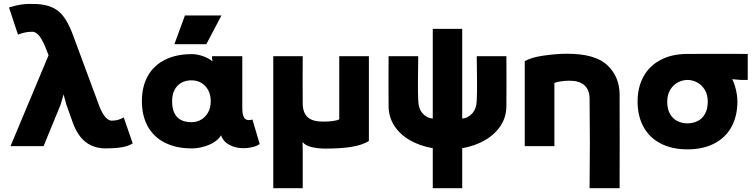

<svg xmlns="http://www.w3.org/2000/svg" viewBox="-20 -764 3950 1004"><path d="M361 -122 327 -217 292 -345H334L297 -217L208 0H35L234 -475L219 -513L218 -516Q200 -559 183.5 -578.5Q167 -598 149 -598Q130 -598 112.5 -594.5Q95 -591 74 -583L27 -725Q65 -737 97.5 -741Q130 -745 169 -743Q243 -740 285.5 -705.5Q328 -671 360 -585L499 -210Q513 -173 530 -153Q547 -133 564 -133Q578 -133 594 -136.5Q610 -140 627 -150L674 -14Q649 1 614.5 6.5Q580 12 532 12Q490 12 457 -3.5Q424 -19 400.5 -48.5Q377 -78 361 -122Z M1082 -235Q1082 -267 1069 -292Q1056 -317 1033 -330.5Q1010 -344 981 -344Q951 -344 928 -331Q905 -318 892.5 -293.5Q880 -269 880 -235Q880 -196 892.5 -171.5Q905 -147 927.5 -136Q950 -125 981 -125Q1010 -125 1033 -139Q1056 -153 1069 -177.5Q1082 -202 1082 -235ZM983 -481Q1009 -481 1039.5 -471Q1070 -461 1091 -443L1089 -458V-470H1247V-201Q1247 -172 1253 -156.5Q1259 -141 1271 -137.5Q1283 -134 1300 -139L1338 -11Q1321 1 1297.5 6Q1274 11 1253 11Q1211 11 1178.5 -7Q1146 -25 1136 -57Q1125 -37 1101 -21.5Q1077 -6 1045.5 3Q1014 12 983 12Q901 12 842 -18Q783 -48 752.5 -103.5Q722 -159 722 -235Q722 -311 752.5 -366Q783 -421 842 -451Q901 -481 983 -481ZM1138 -683 1059 -533H892L947 -683Z M1909 -470V-27Q1874 -5 1818 4Q1762 13 1682 13Q1644 13 1611 5.5Q1578 -2 1562 -21L1563 24V220H1409V-470H1563Q1562 -345 1563 -220Q1564 -174 1589 -151Q1614 -128 1670 -128Q1696 -128 1719.5 -131Q1743 -134 1754 -140V-470Z M2167 -240Q2168 -195 2190.5 -170.5Q2213 -146 2243 -144V-613H2397V-144Q2427 -146 2449.5 -171Q2472 -196 2473 -240Q2475 -284 2474.5 -335.5Q2474 -387 2473 -470H2628Q2629 -324 2628 -210Q2628 -153 2598.5 -107.5Q2569 -62 2517 -31.5Q2465 -1 2397 11V220H2243V11Q2175 -1 2123 -31Q2071 -61 2041.5 -107Q2012 -153 2012 -210Q2011 -324 2012 -470H2167Q2166 -387 2165.5 -335.5Q2165 -284 2167 -240Z M2724 0V-444Q2757 -464 2824 -473.5Q2891 -483 2945 -483Q3092 -483 3155.5 -423.5Q3219 -364 3220 -271Q3221 -26 3220 220H3063Q3066 -15 3063 -250Q3062 -295 3035.5 -318.5Q3009 -342 2958 -342Q2935 -342 2912 -338.5Q2889 -335 2879 -330V0Z M3469 -233Q3469 -193 3484 -167.5Q3499 -142 3523 -130.5Q3547 -119 3575 -119Q3603 -119 3627 -130.5Q3651 -142 3666 -167.5Q3681 -193 3681 -233Q3681 -269 3665 -295Q3649 -321 3624.5 -333.5Q3600 -346 3575 -346Q3550 -346 3525.5 -333.5Q3501 -321 3485 -295Q3469 -269 3469 -233ZM3575 -482Q3766 -483 3890 -482V-346H3855L3759 -354L3737 -375Q3767 -397 3789.5 -375.5Q3812 -354 3824 -311.5Q3836 -269 3836 -233Q3836 -158 3805.5 -101.5Q3775 -45 3716 -14Q3657 17 3575 17Q3493 17 3434 -14Q3375 -45 3344.5 -101.5Q3314 -158 3314 -233Q3314 -307 3344.5 -363Q3375 -419 3434 -450.5Q3493 -482 3575 -482Z"/></svg>

Font: Kreadon
Style: Regular
Weight: 400
Designer: kohakuno
Foundry: StudioGnu
Version: Version 1.000;Glyphs 3.1.2 (3151)